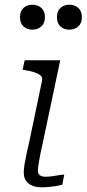

<svg xmlns="http://www.w3.org/2000/svg" viewBox="-20 -793 368 816"><path d="M118 -667Q140 -667 155.5 -680.5Q171 -694 171 -720Q171 -746 155.5 -759.5Q140 -773 118 -773Q95 -773 80 -759.5Q65 -746 65 -720Q65 -694 80 -680.5Q95 -667 118 -667ZM275 -667Q297 -667 312.5 -680.5Q328 -694 328 -720Q328 -746 312.5 -759.5Q297 -773 275 -773Q252 -773 237 -759.5Q222 -746 222 -720Q222 -694 237 -680.5Q252 -667 275 -667ZM158 3Q135 3 118 -3.5Q101 -10 91 -24Q81 -38 81 -60Q81 -74 84 -93Q87 -112 92.5 -137.5Q98 -163 106 -198L159 -452Q161 -464 153 -471.5Q145 -479 128.5 -485Q112 -491 86 -495L76 -497L85 -537H236L161 -182Q154 -152 150 -130Q146 -108 143.5 -93Q141 -78 141 -69Q141 -55 149 -48.5Q157 -42 172 -42Q188 -42 202.5 -44Q217 -46 230.5 -48.5Q244 -51 253 -51L245 -8Q234 -5 219.5 -2.5Q205 0 189.5 1.5Q174 3 158 3Z"/></svg>

Font: Roboto Serif ExtraLight
Style: Italic
Weight: 250
Italic angle: -10°
Designer: Greg Gazdowicz
Foundry: Commercial Type
Version: Version 1.008